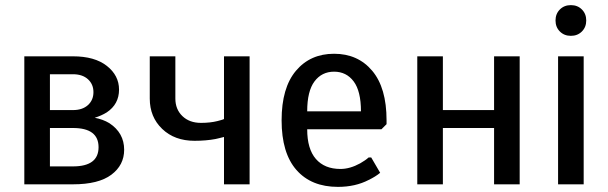

<svg xmlns="http://www.w3.org/2000/svg" viewBox="-20 -720 2375 750"><path d="M75 0V-500H265Q350 -500 397.5 -462.5Q445 -425 445 -370Q445 -313 397 -281Q376 -268 350 -260Q382 -254 407 -239Q465 -201 465 -135Q465 -75 415 -37.5Q365 0 265 0ZM175 -290H265Q302 -290 323.5 -309.5Q345 -329 345 -360Q345 -391 323.5 -410.5Q302 -430 265 -430H175ZM175 -70H265Q365 -70 365 -145Q365 -220 265 -220H175Z M855 0V-185Q849 -183 837 -180.5Q825 -178 822 -177Q785 -170 740 -170Q662 -170 613.5 -216.5Q565 -263 565 -335V-500H665V-335Q665 -293 692.5 -266.5Q720 -240 765 -240Q801 -240 829 -247Q833 -248 842 -250.5Q851 -253 855 -255V-500H955V0Z M1300 10Q1196 10 1138 -56Q1080 -122 1080 -250Q1080 -377 1136 -443.5Q1192 -510 1285 -510Q1378 -510 1434 -443.5Q1490 -377 1490 -250V-235L1470 -215H1180Q1180 -138 1214 -99Q1248 -60 1310 -60Q1347 -60 1387 -82Q1408 -94 1420 -105H1430L1465 -45Q1447 -30 1420 -17Q1368 10 1300 10ZM1180 -285H1390Q1390 -364 1361.5 -402Q1333 -440 1285 -440Q1237 -440 1208.5 -402Q1180 -364 1180 -285Z M1610 0V-500H1710V-290H1910V-500H2010V0H1910V-220H1710V0Z M2253 -597Q2236 -580 2210 -580Q2184 -580 2167 -597Q2150 -614 2150 -640Q2150 -666 2167 -683Q2184 -700 2210 -700Q2236 -700 2253 -683Q2270 -666 2270 -640Q2270 -614 2253 -597ZM2160 0V-500H2260V0Z"/></svg>

Font: Scada
Style: Regular
Weight: 400
Designer: Jovanny Lemonad
Foundry: Jovanny Lemonad
Version: Version 4.100;PS 004.100;hotconv 1.0.88;makeotf.lib2.5.64775